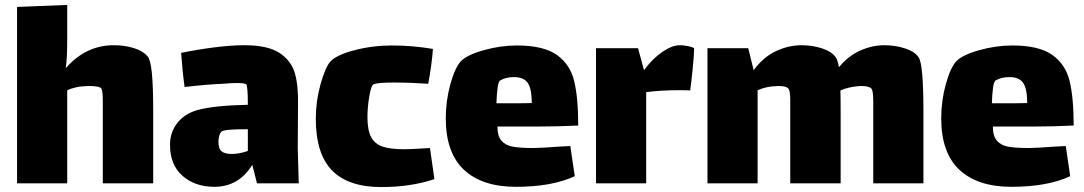

<svg xmlns="http://www.w3.org/2000/svg" viewBox="-20 -707 4388 777"><path d="M600 -253V35H396V-251Q396 -255 396 -297.5Q396 -340 390 -349Q387 -354 373 -356.5Q359 -359 342 -359L321 -358Q288 -357 252 -342V35H49V-679L252 -687V-548Q252 -462 246 -434L248 -433Q328 -524 441 -524Q484 -524 521.5 -512.5Q559 -501 578 -478Q589 -465 594.5 -412.5Q600 -360 600 -253Z M1020 35 1001 -40Q946 49 848 49Q769 49 718.5 4.5Q668 -40 668 -121Q668 -171 697 -208.5Q726 -246 777 -261Q844 -280 983 -283Q983 -361 976 -366Q970 -371 938 -371Q918 -371 882 -368Q825 -366 727 -355Q718 -420 713 -493Q776 -506 845 -515Q914 -524 969 -524Q1064 -524 1111.5 -492.5Q1159 -461 1173.5 -410Q1188 -359 1186 -280L1185 -105L1189 35ZM983 -96V-184H973Q885 -184 876 -174Q870 -168 867 -156.5Q864 -145 864 -134Q864 -105 877 -94.5Q890 -84 918 -84Q948 -84 983 -96Z M1738 18Q1642 50 1523 50Q1390 50 1324 -17Q1258 -84 1258 -227Q1258 -297 1277 -365.5Q1296 -434 1317 -458Q1342 -485 1415 -504Q1488 -523 1567 -523Q1649 -523 1732 -509Q1730 -479 1724.5 -439Q1719 -399 1713 -368Q1640 -373 1574 -373Q1510 -373 1492 -366Q1482 -362 1474.5 -317Q1467 -272 1467 -233Q1467 -180 1482 -152Q1497 -124 1529 -113.5Q1561 -103 1616 -103Q1640 -103 1720 -108Z M2248 -114Q2259 -114 2288 -116L2306 6Q2214 49 2068 49Q1931 49 1857.5 -20Q1784 -89 1784 -228Q1784 -299 1802.5 -366Q1821 -433 1845 -459Q1870 -485 1938 -504Q2006 -523 2072 -523Q2179 -523 2233 -485Q2287 -447 2303.5 -379.5Q2320 -312 2320 -199Q2239 -195 2162 -195H1993Q1993 -157 2009 -138Q2025 -119 2054.5 -113.5Q2084 -108 2138 -108Q2168 -108 2248 -114ZM1989 -289H2051Q2107 -289 2132 -290Q2132 -347 2116 -371Q2100 -395 2060 -395Q2028 -395 2005 -382Q1997 -378 1993.5 -350.5Q1990 -323 1989 -289Z M2789 -512Q2789 -486 2783 -426Q2777 -366 2773 -341Q2761 -342 2729 -342Q2654 -342 2595 -334V35H2392V-512H2562L2586 -424H2587Q2621 -470 2660.5 -497Q2700 -524 2731 -524Q2746 -524 2763.5 -520.5Q2781 -517 2789 -512Z M3717 -253V35H3514V-233V-297Q3514 -341 3506 -349Q3496 -359 3465 -359L3451 -358Q3414 -355 3381 -341Q3382 -316 3382 -253V35H3178V-233V-304Q3178 -341 3170 -349Q3161 -359 3130 -359L3115 -358Q3082 -357 3046 -342V35H2843V-512H3008L3030 -423Q3069 -476 3120 -500Q3171 -524 3224 -524Q3268 -524 3307.5 -511Q3347 -498 3363 -474Q3370 -464 3375 -435Q3413 -481 3461.5 -502.5Q3510 -524 3559 -524Q3603 -524 3643 -511Q3683 -498 3698 -474Q3717 -446 3717 -253Z M4253 -114Q4264 -114 4293 -116L4311 6Q4219 49 4073 49Q3936 49 3862.5 -20Q3789 -89 3789 -228Q3789 -299 3807.5 -366Q3826 -433 3850 -459Q3875 -485 3943 -504Q4011 -523 4077 -523Q4184 -523 4238 -485Q4292 -447 4308.5 -379.5Q4325 -312 4325 -199Q4244 -195 4167 -195H3998Q3998 -157 4014 -138Q4030 -119 4059.5 -113.5Q4089 -108 4143 -108Q4173 -108 4253 -114ZM3994 -289H4056Q4112 -289 4137 -290Q4137 -347 4121 -371Q4105 -395 4065 -395Q4033 -395 4010 -382Q4002 -378 3998.5 -350.5Q3995 -323 3994 -289Z"/></svg>

Font: Lalezar
Style: Regular
Weight: 400
Designer: Borna Izadpanah
Foundry: Borna Izadpanah
Version: Version 1.003;November 28, 2018;FontCreator 11.5.0.2421 64-b